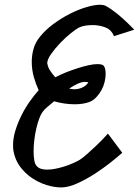

<svg xmlns="http://www.w3.org/2000/svg" viewBox="-20 -775 588 812"><path d="M353.5 -426.8Q349.6 -427.7 346.7 -428.2Q343.8 -428.7 339.8 -428.7Q314.5 -428.7 272.5 -400.4Q282.2 -397.5 293 -397.5Q313.5 -397.5 330.1 -405.8Q346.7 -414.1 353.5 -426.8ZM316.4 -98.6Q330.1 -107.4 347.7 -123Q363.3 -136.7 385.7 -157.7Q408.2 -178.7 436.5 -210L497.1 -128.9Q478.5 -112.3 447.8 -87.9Q417 -63.5 380.9 -40Q344.7 -16.6 308.1 0Q271.5 16.6 242.2 17.6H238.3Q209 17.6 176.3 7.3Q143.6 -2.9 114.7 -22.5Q85.9 -42 64.9 -70.3Q43.9 -98.6 37.1 -135.7Q36.1 -141.6 35.6 -147.9Q35.2 -154.3 35.2 -161.1Q35.2 -191.4 45.4 -224.1Q55.7 -256.8 71.3 -288.1Q86.9 -319.3 106.4 -346.7Q126 -374 143.6 -393.6Q132.8 -416 123.5 -447.8Q114.3 -479.5 114.3 -513.7Q114.3 -542 122.1 -569.3Q129.9 -596.7 149.4 -620.1Q171.9 -648.4 205.6 -673.3Q239.3 -698.2 274.9 -716.3Q310.5 -734.4 344.7 -744.6Q378.9 -754.9 403.3 -754.9Q410.2 -754.9 415.5 -753.9Q420.9 -752.9 425.8 -751Q440.4 -743.2 459 -729.5Q475.6 -717.8 497.6 -698.2Q519.5 -678.7 547.9 -649.4L461.9 -622.1Q451.2 -649.4 425.3 -659.2Q399.4 -668.9 373 -668.9Q335 -668.9 313.5 -658.2Q301.8 -652.3 279.3 -634.3Q256.8 -616.2 234.9 -593.3Q212.9 -570.3 196.3 -546.9Q179.7 -523.4 179.7 -506.8Q179.7 -505.9 180.2 -505.4Q180.7 -504.9 180.7 -503.9Q182.6 -491.2 191.9 -476.6Q201.2 -461.9 213.9 -448.2Q234.4 -459 258.8 -468.8Q283.2 -478.5 307.6 -486.3Q332 -494.1 354 -499Q376 -503.9 392.6 -503.9Q415 -503.9 419.9 -495.1Q423.8 -489.3 425.3 -480.5Q426.8 -471.7 426.8 -461.9Q426.8 -446.3 422.4 -428.2Q418 -410.2 409.2 -394Q400.4 -377.9 387.7 -364.3Q375 -350.6 358.4 -343.8Q332 -334 295.9 -334Q273.4 -334 251 -337.4Q228.5 -340.8 209 -346.7Q193.4 -334 180.2 -322.8Q167 -311.5 160.2 -301.8Q152.3 -291 145.5 -272.5Q138.7 -253.9 133.3 -230.5Q127.9 -207 125 -182.1Q122.1 -157.2 122.1 -134.8Q122.1 -114.3 125 -97.2Q127.9 -80.1 135.7 -72.3Q142.6 -64.5 153.8 -61Q165 -57.6 179.7 -57.6Q196.3 -57.6 215.3 -61.5Q234.4 -65.4 252.9 -71.3Q271.5 -77.1 288.1 -84.5Q304.7 -91.8 316.4 -98.6Z"/></svg>

Font: Miniver
Style: Regular
Weight: 400
Designer: Dathan Boardman
Foundry: Open Window
Version: Version 1.000